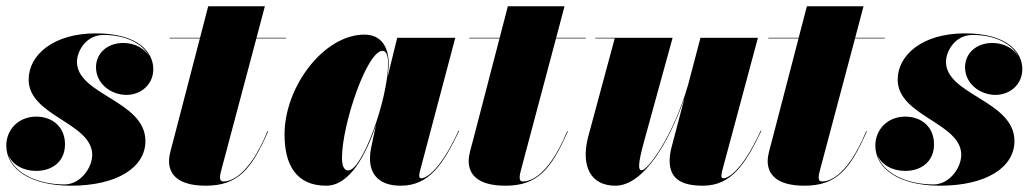

<svg xmlns="http://www.w3.org/2000/svg" viewBox="-20 -580 3288 610"><path d="M442 -132C442 -260 224.5 -278.5 224.5 -383.5C224.5 -417 253 -469 309 -469C380.5 -469 433.5 -441 454.5 -401C438.5 -427.5 406.5 -443.5 372 -443.5C319.5 -443.5 285 -409.5 285 -366.5C285 -314 332.5 -278.5 382 -278.5C425.5 -278.5 467 -309.5 467 -360.5C467 -412.5 422 -474 284 -474C151 -474 71 -406 71 -327C71 -211 273 -190 273 -88C273 -47 235.5 6 185 6C101 6 23.5 -28.5 5.5 -90C18 -56.5 54 -37 95 -37C145 -37 186.5 -66 186.5 -121.5C186.5 -176 147.5 -209.5 95 -209.5C38.5 -209.5 0 -168 0 -117.5C0 -43 76.5 10 205.5 10C352 10 442 -48 442 -132Z M832 -163 830 -163.5C765 -5.5 701 -3.5 689.5 -3.5C683.5 -3.5 679 -6.5 679 -15.5C679 -24.5 681.5 -33.5 683.5 -41L794.5 -458H889V-460H795L821.5 -560H641.5L615.5 -460H519V-458H615L531 -135C526 -115 517 -89 517 -68.5C517 -29 542 10 634 10C735.5 10 779.5 -42 832 -163Z M1215 -376C1215 -428 1193.5 -470 1137.5 -470C1009.5 -470 884 -305.5 884 -152.5C884 -55 922 10 1016.5 10C1090 10 1142 -85.5 1174.5 -183L1159 -110C1157.5 -103 1155.5 -92.5 1155.5 -76C1155.5 -26 1184.5 10 1253 10C1344.5 10 1388.5 -59.5 1439 -164.5L1437 -165C1371.5 -23 1326 -13.5 1318.5 -13.5C1314.5 -13.5 1312 -16 1312 -21C1312 -25.5 1312.5 -30 1314 -35.5L1426.5 -460H1242L1211 -334C1213.5 -352.5 1215 -367 1215 -376ZM1213 -379C1213 -264 1130.5 -38.5 1086.5 -38.5C1071.5 -38.5 1066.5 -56 1066.5 -78.5C1066.5 -183.5 1145.5 -418.5 1195.5 -418.5C1205.5 -418.5 1213 -406.5 1213 -379ZM1198.5 -268.5V-268C1198.5 -268.5 1198.5 -268.5 1198.5 -269Z M1784 -163 1782 -163.5C1717 -5.5 1653 -3.5 1641.5 -3.5C1635.5 -3.5 1631 -6.5 1631 -15.5C1631 -24.5 1633.5 -33.5 1635.5 -41L1746.5 -458H1841V-460H1747L1773.5 -560H1593.5L1567.5 -460H1471V-458H1567L1483 -135C1478 -115 1469 -89 1469 -68.5C1469 -29 1494 10 1586 10C1687.5 10 1731.5 -42 1784 -163Z M2117 -460H1871.5V-458H1933L1847.5 -141C1825.5 -49 1858.5 10 1935 10C2026 10 2107.5 -132.5 2155 -269.5L2113 -110C2110 -98.5 2107.5 -83 2107.5 -70C2107.5 -18.5 2136 10 2213 10C2304.5 10 2348.5 -59.5 2399 -164.5L2397 -165C2331.5 -23 2286 -13.5 2278.5 -13.5C2274 -13.5 2272 -16.5 2272 -21C2272 -25 2272.5 -29 2274 -35.5L2388 -460H2205.5L2166 -310C2117 -141.5 2036.5 -39 2019 -39C2008 -39 2005 -53.5 2026.5 -131.5Z M2734 -163 2732 -163.5C2667 -5.5 2603 -3.5 2591.5 -3.5C2585.5 -3.5 2581 -6.5 2581 -15.5C2581 -24.5 2583.5 -33.5 2585.5 -41L2696.5 -458H2791V-460H2697L2723.5 -560H2543.5L2517.5 -460H2421V-458H2517L2433 -135C2428 -115 2419 -89 2419 -68.5C2419 -29 2444 10 2536 10C2637.5 10 2681.5 -42 2734 -163Z M3203 -132C3203 -260 2985.5 -278.5 2985.5 -383.5C2985.5 -417 3014 -469 3070 -469C3141.5 -469 3194.5 -441 3215.5 -401C3199.5 -427.5 3167.5 -443.5 3133 -443.5C3080.5 -443.5 3046 -409.5 3046 -366.5C3046 -314 3093.5 -278.5 3143 -278.5C3186.5 -278.5 3228 -309.5 3228 -360.5C3228 -412.5 3183 -474 3045 -474C2912 -474 2832 -406 2832 -327C2832 -211 3034 -190 3034 -88C3034 -47 2996.5 6 2946 6C2862 6 2784.5 -28.5 2766.5 -90C2779 -56.5 2815 -37 2856 -37C2906 -37 2947.5 -66 2947.5 -121.5C2947.5 -176 2908.5 -209.5 2856 -209.5C2799.5 -209.5 2761 -168 2761 -117.5C2761 -43 2837.5 10 2966.5 10C3113 10 3203 -48 3203 -132Z"/></svg>

Font: Bodoni* 96pt Fatface
Style: Italic
Weight: 900
Italic angle: -13°
Version: Version 2.3